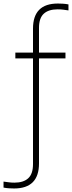

<svg xmlns="http://www.w3.org/2000/svg" viewBox="-83 -838 408 1088"><path d="M-3 230Q-15.5 230 -31.8 229Q-48 228 -63 225V191Q-47 193 -33 195Q-19 197 -1 197Q50 197 77 172.2Q104 147.5 104 92V-507H4V-540H104V-676Q104 -818 245 -818Q258 -818 274 -817Q290 -816 305 -813V-779Q289.5 -781.5 275.2 -783.2Q261 -785 243 -785Q192 -785 165 -760.2Q138 -735.5 138 -680V-540H288V-507H138V88Q138 230 -3 230Z"/></svg>

Font: Encode Sans Condensed Thin
Style: Regular
Weight: 100
Width: 3
Designer: Multiple Designers
Foundry: Impallari Type
Version: Version 3.000; ttfautohint (v1.8.3) -l 8 -r 50 -G 200 -x 14 